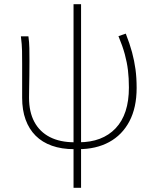

<svg xmlns="http://www.w3.org/2000/svg" viewBox="-20 -701 745 919"><path d="M335 13Q275 13 228.5 -3.5Q182 -20 150.5 -51.5Q119 -83 102.5 -128.5Q86 -174 86 -233V-396Q86 -428 85.5 -457.5Q85 -487 80 -527H116Q120 -499 120.5 -470.5Q121 -442 121 -409Q121 -375 120.5 -340Q120 -305 119.5 -276.5Q119 -248 119 -233Q119 -165 144.5 -117.5Q170 -70 218.5 -45Q267 -20 337 -20ZM355 13 357 -20Q470 -20 533.5 -87Q597 -154 597 -282Q597 -327 592.5 -364.5Q588 -402 577.5 -441Q567 -480 547 -528L582 -540Q601 -492 612 -451Q623 -410 628.5 -369.5Q634 -329 634 -280Q634 -186 599.5 -120.5Q565 -55 502.5 -21Q440 13 355 13ZM332 198V-681H368V198Z"/></svg>

Font: Noto Sans TC Thin
Style: Regular
Weight: 100
Designer: Ryoko NISHIZUKA 西塚涼子 (kana, bopomofo & ideographs); Paul D. Hunt (Latin, Greek & Cyrillic); Sandoll Communications 산돌커뮤니
Foundry: Adobe
Version: Version 2.004-H2;hotconv 1.0.118;makeotfexe 2.5.65603